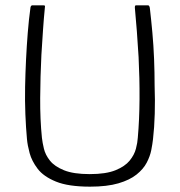

<svg xmlns="http://www.w3.org/2000/svg" viewBox="-20 -693 674 719"><path d="M317 6Q236 6 189.5 -13Q143 -32 121 -61Q99 -90 91 -119.5Q83 -149 81 -172Q77 -215 75 -265.5Q73 -316 74 -368Q75 -418 77.5 -469.5Q80 -521 84 -571Q88 -621 94 -664Q94 -667 96 -670Q98 -673 100 -673Q111 -673 121.5 -673Q132 -673 143 -673Q147 -673 148 -671.5Q149 -670 148 -664Q144 -624 141 -579.5Q138 -535 135 -487Q131 -406 130.5 -325.5Q130 -245 137 -177Q139 -159 144.5 -136Q150 -113 167 -91.5Q184 -70 219.5 -55.5Q255 -41 316 -41Q377 -41 412.5 -55.5Q448 -70 465.5 -91.5Q483 -113 489 -136Q495 -159 496 -177Q502 -244 502.5 -322Q503 -400 499 -479Q496 -529 492.5 -576Q489 -623 485 -664Q485 -670 486 -671.5Q487 -673 490 -673Q502 -673 512.5 -673Q523 -673 534 -673Q538 -673 539 -670Q540 -667 541 -664Q546 -621 550.5 -572Q555 -523 557 -472Q559 -421 559 -372Q561 -319 559.5 -267Q558 -215 553 -172Q551 -154 546.5 -131Q542 -108 529.5 -84Q517 -60 491.5 -39.5Q466 -19 423.5 -6.5Q381 6 317 6Z"/></svg>

Font: Glory Thin Light
Style: Regular
Weight: 300
Version: Version 1.011